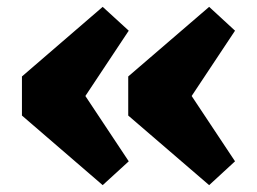

<svg xmlns="http://www.w3.org/2000/svg" viewBox="-20 -541 750 560"><path d="M355.5 -70.5 279.5 -1 44 -204V-318L279.5 -521L355.5 -451.5L229 -261ZM665.5 -70.5 590 -1 354 -204V-318L590 -521L665.5 -451.5L539 -261Z"/></svg>

Font: Newsreader Caption
Style: Bold
Weight: 700
Designer: Hugues Gentile
Foundry: Production Type
Version: Version 1.001